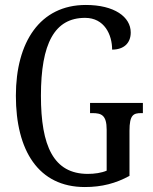

<svg xmlns="http://www.w3.org/2000/svg" viewBox="-20 -744 616 774"><path d="M322 10C391 10 447 -5 502 -35V-217C502 -281 518 -288 549 -288H556V-329H343V-288H352C388 -288 410 -281 410 -221V-56C389 -47 361 -43 334 -43C196 -43 145 -155 145 -358C145 -569 200 -672 323 -672C401 -672 432 -604 432 -544C479 -544 507 -570 507 -613C507 -676 441 -724 326 -724C141 -724 44 -574 44 -358C44 -137 135 10 322 10Z"/></svg>

Font: Noto Serif Ethiopic XCn
Style: Regular
Weight: 400
Width: 2
Designer: Monotype Design Team
Foundry: Monotype Imaging Inc.
Version: Version 2.102